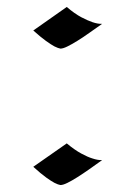

<svg xmlns="http://www.w3.org/2000/svg" viewBox="-20 -514 389 549"><path d="M272 -56.2Q252.9 -42.5 234.9 -29.8Q216.8 -17.1 200.9 -7.1Q185.1 2.9 172.6 9Q160.2 15.1 152.8 15.1Q146.5 14.2 135.7 8.8Q126.5 3.9 111.8 -6.6Q97.2 -17.1 75.2 -37.1L170.9 -104Q193.8 -85 212.4 -75Q231 -64.9 244.1 -61Q259.8 -55.7 272 -56.2ZM272 -445.8Q252.9 -432.6 234.9 -419.7Q216.8 -406.7 200.9 -397Q185.1 -387.2 172.6 -381.1Q160.2 -375 152.8 -375Q146.5 -376 135.7 -381.3Q126.5 -386.2 111.8 -396.7Q97.2 -407.2 75.2 -426.8L170.9 -494.1Q193.8 -474.6 212.4 -464.8Q231 -455.1 244.1 -450.7Q259.8 -445.3 272 -445.8Z"/></svg>

Font: Eagle Lake
Style: Regular
Weight: 400
Designer: Astigmatic (AOETI)
Foundry: Astigmatic (AOETI)
Version: Version 1.000